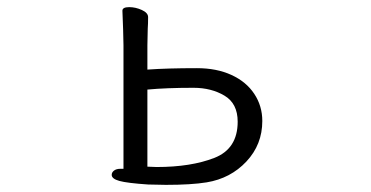

<svg xmlns="http://www.w3.org/2000/svg" viewBox="-20 -502 1040 538"><path d="M325 -419 323 -472Q323 -482 342 -482Q360 -482 377.5 -474Q395 -466 395 -454Q395 -435 394 -422L393 -375V-307Q449 -311 532 -311Q587 -311 628.5 -292Q670 -273 692.5 -239Q715 -205 715 -163Q715 -97 670.5 -49.5Q626 -2 559 9Q516 16 445 16L395 15Q336 11 314.5 5Q293 -1 293 -12Q293 -19 299.5 -24Q306 -29 317 -29H326V-375ZM419 -34Q515 -34 580.5 -59.5Q646 -85 646 -161Q646 -212 609 -234Q572 -256 522 -256Q446 -256 393 -251V-35Z"/></svg>

Font: Iansui 0.93
Style: Regular
Weight: 400
Designer: But Ko / Fontworks Inc.
Foundry: zi-hi.com / Fontworks Inc.
Version: Version 0.931